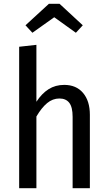

<svg xmlns="http://www.w3.org/2000/svg" viewBox="-20 -982 565 1002"><path d="M449 -383V0H359V-372Q359 -423 341.5 -445.5Q324 -468 290 -468Q255 -468 226 -444Q197 -420 170 -374V0H80V-738L170 -748V-451Q198 -494 233.5 -516.5Q269 -539 315 -539Q378 -539 413.5 -497Q449 -455 449 -383ZM113 -850 235 -962H291L412 -850L376 -811L263 -892L149 -811Z"/></svg>

Font: Fira Sans Condensed
Style: Regular
Weight: 400
Width: 3
Designer: bBox Type GmbH & Carrois Corporate GbR & Edenspiekermann AG
Foundry: bBox Type GmbH & Carrois Corporate GbR & Edenspiekermann AG
Version: Version 4.301